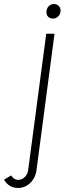

<svg xmlns="http://www.w3.org/2000/svg" viewBox="-132 -667 364 951"><path d="M-112 223 -77 202Q-62 224 -42 224Q-23 224 -8.5 209Q6 194 8 172L97 -500H138L49 174Q44 214 18 239Q-8 264 -43 264Q-88 264 -112 223ZM98 -607Q98 -624 108.5 -635.5Q119 -647 135 -647Q149 -647 158.5 -638Q168 -629 168 -615Q168 -598 157 -586.5Q146 -575 130 -575Q115 -575 106.5 -584Q98 -593 98 -607Z"/></svg>

Font: Bellota Light
Style: Italic
Weight: 300
Italic angle: -7.5°
Designer: Kemie Guaida
Foundry: Kemie Guaida
Version: Version 4.001